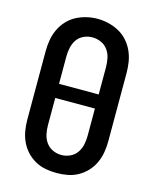

<svg xmlns="http://www.w3.org/2000/svg" viewBox="-114 -822 727 907"><g transform="rotate(15 250.0 -369.0)"><path d="M250 8Q223 8 196 3Q169 -2 145 -15.5Q121 -29 102.5 -49Q84 -69 72.5 -94Q61 -119 56.5 -146Q52 -173 52 -200V-535Q52 -562 56.5 -589Q61 -616 72.5 -641Q84 -666 102.5 -686.5Q121 -707 145 -720Q169 -733 196 -739.5Q223 -746 250 -746Q277 -746 304 -739.5Q331 -733 355 -720Q379 -707 397.5 -686.5Q416 -666 427.5 -641Q439 -616 443.5 -589Q448 -562 448 -535V-200Q448 -173 443.5 -146Q439 -119 427.5 -94Q416 -69 397.5 -49Q379 -29 355 -15.5Q331 -2 304 3Q277 8 250 8ZM347 -402V-535Q347 -557 342.5 -579Q338 -601 325 -619Q312 -637 291.5 -646Q271 -655 249 -655Q227 -655 206.5 -645.5Q186 -636 174 -618Q162 -600 157.5 -578.5Q153 -557 153 -535V-402ZM250 -80Q272 -80 292.5 -89.5Q313 -99 325.5 -117Q338 -135 342.5 -156.5Q347 -178 347 -200V-333H153V-200Q153 -178 157.5 -156.5Q162 -135 174.5 -117Q187 -99 207.5 -89.5Q228 -80 250 -80Z"/></g></svg>

Font: Zed Mono Semibold
Style: Regular
Weight: 600
Monospace: yes
Designer: Belleve Invis
Foundry: Belleve Invis
Version: Version 1.0.0; ttfautohint (v1.8.4)